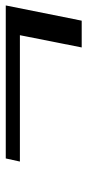

<svg xmlns="http://www.w3.org/2000/svg" viewBox="168 -612 313 690"><g transform="rotate(-90 325.0 -267.5)"><path d="M499 -130.9 543 -353H88.9L100.1 -403.8H649.9L595.2 -130.9Z"/></g></svg>

Font: Linux Libertine O
Style: Semibold Italic
Weight: 600
Italic angle: -11.5°
Designer: Philipp H. Poll
Foundry: Philipp H. Poll
Version: Version 5.1.2